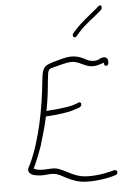

<svg xmlns="http://www.w3.org/2000/svg" viewBox="-57 -870 611 913"><g transform="rotate(-5 248.5 -413.0)"><path d="M49 -87C40 -68 59 -54 75 -51L92 -48C107 -46 126 -47 144 -49C170 -52 190 -44 206 -35C231 -21 259 -7 292 -1C334 6 399 -1 444 -13L457 -17C476 -21 470 -46 453 -41L442 -38C400 -27 340 -19 300 -26C254 -34 222 -62 183 -73C152 -80 106 -65 77 -81L73 -82L82 -100C94 -126 106 -156 117 -189C128 -229 144 -277 152 -319L153 -324L203 -328C248 -333 274 -338 302 -348L316 -353C330 -359 329 -381 314 -377L303 -372C274 -361 250 -359 207 -354L158 -350L159 -355C161 -366 163 -377 165 -389C174 -440 175 -482 182 -530C185 -544 191 -549 202 -552H203C234 -559 267 -572 302 -572C344 -567 362 -539 407 -543C422 -545 435 -550 450 -555C451 -549 449 -543 454 -541C470 -533 473 -552 471 -564C469 -583 447 -584 430 -574L429 -573C405 -562 380 -570 366 -578C351 -587 331 -595 309 -597C289 -599 268 -595 247 -589C219 -581 201 -578 179 -567C169 -561 160 -549 156 -530C154 -515 151 -501 150 -486C139 -373 111 -217 59 -107ZM179 -567H178ZM318 -708C307 -695 321 -678 332 -692L345 -707C376 -744 422 -773 457 -805C459 -807 461 -809 462 -813C464 -821 461 -828 457 -828C454 -828 450 -827 448 -825L439 -817C407 -790 360 -755 332 -723ZM443 -38H442ZM445 -13H444Z"/></g></svg>

Font: Stray Cat
Style: LtCnObl
Weight: 300
Version: Version 1.0